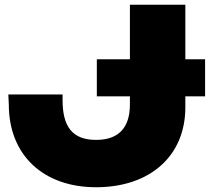

<svg xmlns="http://www.w3.org/2000/svg" viewBox="-20 -770 908 807"><path d="M387 -365H526V-331C526 -238 483 -182 384 -182C282 -182 243 -240 243 -350V-373H15L17 -331C17 -118 162 17 384 17C609 17 759 -113 759 -319V-365H842V-521H759V-750H526V-521H387Z"/></svg>

Font: Bounded ExtBd
Style: Regular
Weight: 800
Designer: Vlad Churkin
Version: Version 3.0